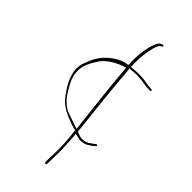

<svg xmlns="http://www.w3.org/2000/svg" viewBox="-263 -722 974 974"><g transform="rotate(45 224.0 -235.0)"><path d="M60 -299C51 -266 55 -238 67 -208V-206C79 -175 95 -152 114 -126C144 -83 189 -62 262 -39H272V-36C281 24 283 85 280 146L279 184C279 186 283 190 286 190C289 190 292 186 292 185L293 147C295 96 293 42 289 -10L287 -27L305 -23C316 -20 324 -18 331 -19V-20H332C361 -20 378 -34 397 -49C404 -55 406 -57 406 -59C406 -64 403 -64 402 -64C396 -64 394 -61 389 -56H388C377 -50 364 -32 333 -31C314 -29 299 -38 288 -42H287C273 -172 257 -310 247 -441L246 -451L245 -452V-454L262 -455C274 -456 286 -457 298 -457C335 -457 360 -448 389 -448H390L398 -447C401 -447 404 -450 404 -453C404 -456 400 -458 399 -458H398C396 -458 392 -459 390 -459C386 -459 380 -459 373 -460C345 -465 328 -468 297 -468C287 -468 275 -467 262 -466L245 -465V-479C242 -527 249 -575 259 -613C260 -618 267 -635 271 -641C279 -647 292 -651 285 -658C280 -662 285 -659 276 -658C260 -650 255 -646 245 -615C232 -576 226 -525 229 -473V-464L228 -463C194 -456 179 -451 148 -429C99 -393 80 -358 60 -299ZM71 -290V-292C80 -322 95 -345 110 -369C126 -395 177 -428 211 -438L230 -445L232 -428C242 -309 256 -187 270 -68L272 -47L247 -56C222 -64 201 -71 178 -80C141 -99 117 -131 98 -167C80 -195 59 -239 71 -290ZM398 -445V-446Z"/></g></svg>

Font: Stray Cat
Style: HlExt
Weight: 100
Version: Version 1.0